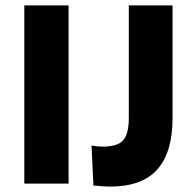

<svg xmlns="http://www.w3.org/2000/svg" viewBox="-20 -680 727 711"><path d="M70 0V-660H234V0ZM326 7 319 -141Q330 -139 341.5 -138Q353 -137 360 -137Q416 -137 436.5 -161Q457 -185 457 -243V-660H619V-242Q619 -116 562.5 -52.5Q506 11 387 11Q377 11 363 10Q349 9 326 7Z"/></svg>

Font: Bricolage Grotesque 10pt ExtraBold
Style: Regular
Weight: 800
Designer: Mathieu Triay
Foundry: Atelier Triay
Version: Version 1.000; ttfautohint (v1.8.4.7-5d5b);gftools[0.9.32]